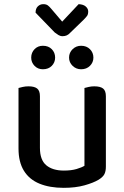

<svg xmlns="http://www.w3.org/2000/svg" viewBox="-20 -889 598 923"><path d="M69 -175V-260H172V-178Q172 -120 202.5 -94.5Q233 -69 287 -69Q323 -69 348 -76.5Q373 -84 386 -92V-260H489V-88Q489 -66 482 -52Q475 -38 454 -25Q429 -10 386 2Q343 14 286 14Q219 14 170 -6Q121 -26 95 -68Q69 -110 69 -175ZM489 -210H386V-466Q393 -468 406 -471Q419 -474 433 -474Q462 -474 475.5 -463.5Q489 -453 489 -426ZM172 -210H69V-466Q76 -468 89 -471Q102 -474 117 -474Q145 -474 158.5 -463.5Q172 -453 172 -426ZM245 -612Q245 -589 229 -572.5Q213 -556 186 -556Q162 -556 146 -572.5Q130 -589 130 -612Q130 -636 146 -652.5Q162 -669 186 -669Q213 -669 229 -652.5Q245 -636 245 -612ZM429 -612Q429 -589 412.5 -572.5Q396 -556 370 -556Q346 -556 329 -572.5Q312 -589 312 -612Q312 -636 329 -652.5Q346 -669 370 -669Q396 -669 412.5 -652.5Q429 -636 429 -612ZM243 -733 151 -828Q151 -848 162 -858.5Q173 -869 188 -869Q202 -869 210 -863Q218 -857 227 -846L279 -785L358 -869Q381 -868 392.5 -857.5Q404 -847 404 -834Q404 -820 398.5 -812.5Q393 -805 381 -793L318 -732Q310 -723 301 -719Q292 -715 281 -715Q270 -715 261 -720.5Q252 -726 243 -733Z"/></svg>

Font: Baloo Bhaijaan 2 Medium
Style: Regular
Weight: 500
Designer: Sanskriti Dholi, Noopur Datye and Ek Type
Foundry: Ek Type
Version: Version 1.701